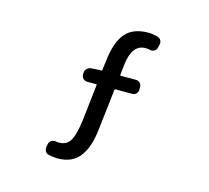

<svg xmlns="http://www.w3.org/2000/svg" viewBox="-119 -889 1237 1138"><g transform="rotate(15 500.0 -320.5)"><path d="M712.9 -741.2Q727.5 -737.3 734.4 -724.6Q738.3 -715.8 738.3 -707Q738.3 -702.1 736.3 -696.3L731.4 -675.8Q727.5 -663.1 715.3 -656.7Q703.1 -650.4 689.5 -654.3Q675.8 -657.2 662.1 -657.2Q580.1 -657.2 565.4 -528.3L558.6 -465.8Q557.6 -460.9 562.5 -460.9H656.2Q670.9 -460.9 680.7 -450.7Q690.4 -440.4 690.4 -426.8V-410.2Q690.4 -395.5 680.7 -385.3Q670.9 -375 656.2 -375H553.7Q548.8 -375 547.9 -371.1L519.5 -125Q513.7 -70.3 501.5 -30.3Q489.3 9.8 467.3 42.5Q445.3 75.2 410.2 92.3Q375 109.4 326.2 109.4Q295.9 108.4 271.5 102.5Q256.8 99.6 250 85.9Q245.1 77.1 245.1 67.4Q245.1 62.5 246.1 57.6L250 40Q252.9 26.4 265.1 19.5Q277.3 12.7 291 14.6Q300.8 16.6 311.5 16.6Q359.4 16.6 381.3 -22.9Q403.3 -62.5 414.1 -154.3L438.5 -371.1Q438.5 -375 434.6 -375H379.9Q365.2 -375 355 -385.3Q344.7 -395.5 344.7 -409.2V-419.9Q344.7 -434.6 355 -445.3Q365.2 -456.1 379.9 -458L423.8 -460.9H443.4Q448.2 -460.9 448.2 -465.8L455.1 -518.6Q467.8 -638.7 514.2 -694.3Q560.5 -750 655.3 -750Q681.6 -750 712.9 -741.2Z"/></g></svg>

Font: Gen Jyuu Gothic L Monospace Medium
Style: Regular
Weight: 500
Designer: [Source Han Sans]
Ryoko NISHIZUKA  (kana & ideographs); Paul D. Hunt (Latin, Greek & Cyrillic); Wenlong ZHANG  (bopomofo
Version: Version 1.002.20150607